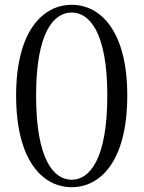

<svg xmlns="http://www.w3.org/2000/svg" viewBox="-20 -763 597 798"><path d="M278 15C398 15 509 -94 509 -366C509 -634 398 -743 278 -743C158 -743 47 -634 47 -366C47 -94 158 15 278 15ZM278 -16C203 -16 130 -100 130 -366C130 -628 203 -711 278 -711C352 -711 426 -628 426 -366C426 -100 352 -16 278 -16Z"/></svg>

Font: Harano Aji Mincho
Style: Regular
Weight: 400
Foundry: Masamichi Hosoda
Version: HaranoAjiMincho-Regular version 20230610;ttx 4.39.4